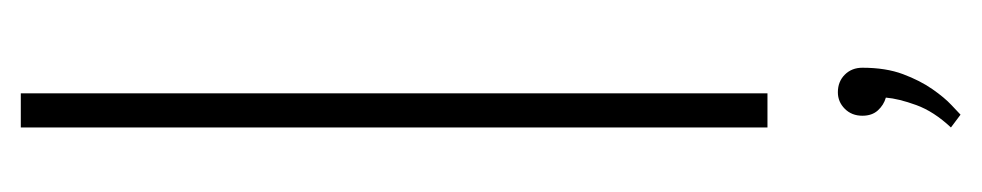

<svg xmlns="http://www.w3.org/2000/svg" viewBox="-390 -350 921 180"><g transform="rotate(-90 70.0 -259.5)"><path d="M41 172 53 181Q55 179 62 172.5Q69 166 77 154.5Q85 143 91 127Q97 111 97 89Q97 79 90.5 72.5Q84 66 74 66Q65 66 58.5 72.5Q52 79 52 89Q52 98 57 103.5Q62 109 69 111Q68 123 62 139.5Q56 156 41 172ZM41 0H73V-700H41Z"/></g></svg>

Font: Advent Pro ExtraLight
Style: Regular
Weight: 250
Version: Version 3.000